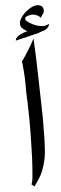

<svg xmlns="http://www.w3.org/2000/svg" viewBox="-20 -832 228 720"><path d="M164.1 -742.2Q164.1 -730.5 148.4 -718.8Q136.7 -714.8 121.1 -707L39.1 -679.7Q39.1 -699.2 82 -714.8Q66.4 -722.7 58.6 -730.5Q54.7 -738.3 54.7 -746.1Q54.7 -761.7 74.2 -785.2Q101.6 -812.5 121.1 -812.5Q132.8 -812.5 138.7 -806.6Q144.5 -800.8 144.5 -789.1Q144.5 -785.2 140.6 -779.3Q136.7 -773.4 132.8 -765.6Q121.1 -777.3 101.6 -777.3Q97.7 -777.3 85.9 -773.4Q74.2 -769.5 74.2 -761.7Q74.2 -753.9 95.7 -744.1Q117.2 -734.4 132.8 -734.4Q140.6 -734.4 144.5 -734.4Q148.4 -734.4 164.1 -742.2ZM148.4 -261.7Q148.4 -226.6 136.7 -187.5Q132.8 -171.9 109.4 -132.8L97.7 -140.6Q101.6 -148.4 101.6 -168Q101.6 -187.5 101.6 -187.5Q101.6 -234.4 95.7 -318.4Q89.8 -402.3 78.1 -488.3Q74.2 -546.9 62.5 -601.6Q74.2 -621.1 85.9 -644.5Q97.7 -668 105.5 -687.5Q113.3 -636.7 123 -548.8Q132.8 -460.9 140.6 -390.6Q148.4 -300.8 148.4 -261.7Z"/></svg>

Font: 和音 by 宁静之雨，公众号njzyshare
Style: Regular
Weight: 400
Designer: Steve Matteson
Foundry: Ascender Corporation
Version: Version 6.00;June 8, 2018;FontCreator 11.0.0.2388 32-bit